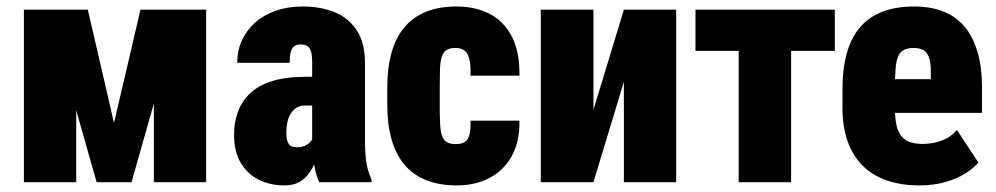

<svg xmlns="http://www.w3.org/2000/svg" viewBox="-20 -558 3051 588"><path d="M329.1 -181.6 410.2 -528.3H532.7L382.8 0H275.9L126 -528.3H249ZM213.4 -528.3V0H53.2V-528.3ZM451.2 0V-528.3H611.3V0Z M936 -132.8V-365.2Q936 -387.7 932.6 -399.7Q929.2 -411.6 921.6 -416.7Q914.1 -421.9 899.4 -421.9Q887.7 -421.9 880.4 -416Q873 -410.2 870.1 -397.9Q867.2 -385.7 867.2 -365.7H706.5Q706.5 -402.3 720.7 -433.8Q734.9 -465.3 761.2 -488.8Q787.6 -512.2 824.5 -525.1Q861.3 -538.1 907.2 -538.1Q961.4 -538.1 1004.4 -520.8Q1047.4 -503.4 1072.5 -465.3Q1097.7 -427.2 1097.7 -364.3V-133.3Q1097.7 -81.5 1103 -54.9Q1108.4 -28.3 1117.7 -8.3V0H957.5Q946.3 -24.4 941.2 -59.8Q936 -95.2 936 -132.8ZM954.1 -322.8 955.1 -234.9H913.6Q898.4 -234.9 887.7 -227.8Q877 -220.7 869.9 -209Q862.8 -197.3 859.9 -182.9Q856.9 -168.5 856.9 -153.3Q856.9 -131.8 861.6 -122.1Q866.2 -112.3 873.3 -109.6Q880.4 -106.9 889.2 -106.9Q907.7 -106.9 920.2 -115Q932.6 -123 938 -134.3Q943.4 -145.5 940.9 -153.3L957.5 -88.9Q949.2 -70.8 941.4 -53.5Q933.6 -36.1 921.9 -21.7Q910.2 -7.3 893.1 1.2Q876 9.8 850.1 9.8Q809.1 9.8 774.2 -6.8Q739.3 -23.4 718 -58.1Q696.8 -92.8 696.8 -146Q696.8 -182.6 708.3 -214.6Q719.7 -246.6 744.6 -271Q769.5 -295.4 811.8 -309.1Q854 -322.8 915 -322.8Z M1375.5 -116.7Q1392.1 -116.7 1402.3 -122.6Q1412.6 -128.4 1417.2 -143.8Q1421.9 -159.2 1420.9 -188.5H1570.8Q1571.8 -123 1546.6 -78.9Q1521.5 -34.7 1478 -12.5Q1434.6 9.8 1379.4 9.8Q1325.7 9.8 1285.6 -6.1Q1245.6 -22 1219 -53.2Q1192.4 -84.5 1179.2 -130.9Q1166 -177.2 1166 -238.8V-289.1Q1166 -350.6 1179.2 -397.2Q1192.4 -443.8 1219 -475.1Q1245.6 -506.3 1285.4 -522.2Q1325.2 -538.1 1378.4 -538.1Q1436 -538.1 1479.5 -515.6Q1522.9 -493.2 1547.4 -446.3Q1571.8 -399.4 1570.8 -326.2H1420.9Q1421.9 -356.4 1417.7 -375.2Q1413.6 -394 1403.3 -402.6Q1393.1 -411.1 1374.5 -411.1Q1356.4 -411.1 1346.7 -404.3Q1336.9 -397.5 1332.5 -382.8Q1328.1 -368.2 1327.4 -345Q1326.7 -321.8 1326.7 -289.1V-238.8Q1326.7 -205.6 1327.6 -182.1Q1328.6 -158.7 1333 -144.3Q1337.4 -129.9 1347.4 -123.3Q1357.4 -116.7 1375.5 -116.7Z M1797.4 -221.7 1890.6 -528.3H2050.8V0H1890.6V-307.6L1797.4 0H1636.2V-528.3H1797.4Z M2402.8 -528.3V0H2242.2V-528.3ZM2536.6 -528.3V-402.3H2109.9V-528.3Z M2795.4 9.8Q2738.8 9.8 2694.6 -5.9Q2650.4 -21.5 2620.6 -52Q2590.8 -82.5 2575.4 -126.5Q2560.1 -170.4 2560.1 -227.1V-284.7Q2560.1 -348.1 2573.5 -395.5Q2586.9 -442.9 2613.8 -474.4Q2640.6 -505.9 2682.1 -522Q2723.6 -538.1 2779.8 -538.1Q2829.1 -538.1 2867.4 -523.4Q2905.8 -508.8 2932.4 -478.3Q2959 -447.8 2973.1 -400.6Q2987.3 -353.5 2987.3 -289.1V-212.4H2620.1V-315.4H2830.6V-333.5Q2831.1 -365.7 2825 -382.3Q2818.8 -398.9 2807.1 -405Q2795.4 -411.1 2778.3 -411.1Q2758.3 -411.1 2746.6 -404.3Q2734.9 -397.5 2729.5 -382.8Q2724.1 -368.2 2722.4 -343.8Q2720.7 -319.3 2720.7 -284.7V-227.1Q2720.7 -192.9 2726.3 -171.4Q2731.9 -149.9 2742.9 -138.2Q2753.9 -126.5 2769.8 -121.8Q2785.6 -117.2 2806.2 -117.2Q2835.4 -117.2 2863.3 -127.2Q2891.1 -137.2 2910.6 -160.2L2976.1 -60.5Q2962.9 -43.5 2937 -27.1Q2911.1 -10.7 2875.5 -0.5Q2839.8 9.8 2795.4 9.8Z"/></svg>

Font: Roboto Condensed Black
Style: Regular
Weight: 900
Designer: Christian Robertson
Foundry: Google
Version: Version 3.008; 2023